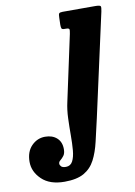

<svg xmlns="http://www.w3.org/2000/svg" viewBox="-306 -577 628 893"><g transform="rotate(-10 7.5 -130.0)"><path d="M231.5 -490.5 124.5 -5.5Q111 53 99.8 101.8Q88.5 150.5 70 186Q51.5 221.5 17.8 240.8Q-16 260 -74 260Q-143.5 260 -181.2 223.8Q-219 187.5 -219 141Q-219 93 -192 65.5Q-165 38 -128 38Q-93.5 38 -72.5 57Q-51.5 76 -51.5 110Q-51.5 130 -59.8 140.8Q-68 151.5 -76.2 158Q-84.5 164.5 -84.5 173Q-84.5 180 -78.2 186.5Q-72 193 -56 193Q-34.5 193 -24.2 173.8Q-14 154.5 -11.2 122.5Q-8.5 90.5 -8.5 51.5Q-8.5 12.5 -7 -28Q-5.5 -68.5 2.5 -103.5L69 -413Q72.5 -430 70.8 -435Q69 -440 53 -440H48.5Q37 -440 34.8 -445Q32.5 -450 32.5 -463L33.5 -496Q33.5 -511 36.8 -515.5Q40 -520 53.5 -520H206Q230.5 -520 233 -514.5Q235.5 -509 231.5 -490.5Z"/></g></svg>

Font: Besley* Condensed
Style: Bold Italic
Weight: 700
Width: 3
Italic angle: -13°
Designer: Owen Earl
Foundry: indestructible type*
Version: Version 3.000; ttfautohint (v1.8.3)